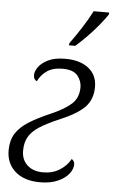

<svg xmlns="http://www.w3.org/2000/svg" viewBox="-55 -803 505 851"><g transform="rotate(5 198.0 -378.0)"><path d="M156 10Q85 10 45 -25.5Q5 -61 5 -119Q5 -163 24 -193.5Q43 -224 81 -248Q119 -272 177 -297Q237 -323 267.5 -350.5Q298 -378 298 -425Q298 -453 279 -476.5Q260 -500 212 -500Q169 -500 142.5 -481.5Q116 -463 103 -435Q97 -437 92.5 -443.5Q88 -450 88 -461Q88 -478 102 -497.5Q116 -517 145 -531Q174 -545 221 -545Q286 -545 324 -515Q362 -485 362 -432Q362 -377 329 -342.5Q296 -308 217 -275Q163 -252 130.5 -231Q98 -210 83.5 -184.5Q69 -159 69 -123Q69 -83 95 -59Q121 -35 165 -35Q208 -35 239.5 -55Q271 -75 287 -105Q291 -103 295.5 -97Q300 -91 300 -82Q300 -61 283 -39.5Q266 -18 233.5 -4Q201 10 156 10ZM230 -606 233 -617Q255 -647 281 -687Q307 -727 327 -766H396L395 -757Q381 -736 358 -708Q335 -680 308.5 -653Q282 -626 259 -606Z"/></g></svg>

Font: Noto Serif Condensed Light
Style: Italic
Weight: 300
Width: 3
Italic angle: -12°
Designer: Monotype Design Team
Foundry: Monotype Imaging Inc.
Version: Version 2.014; ttfautohint (v1.8.4.7-5d5b)